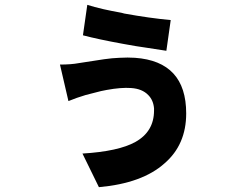

<svg xmlns="http://www.w3.org/2000/svg" viewBox="-20 -697 1009 794"><path d="M668 -487 590 -499Q540 -506 498 -514L487 -516Q388 -534 323 -551L341 -677Q369 -668 408 -659Q439 -652 483 -644L494 -641Q599 -622 686 -614ZM661 -22Q569 61 389 77L321 -62Q470 -71 540 -110Q617 -153 617 -240V-249Q614 -283 593 -304Q568 -330 522 -333Q481 -336 421 -325Q398 -321 373 -314Q353 -309 334 -304Q297 -293 263 -279L228 -430Q274 -430 306 -436L410 -452Q445 -457 474 -458Q509 -460 538 -458Q750 -443 750 -228Q750 -99 661 -22Z"/></svg>

Font: Xiangcui Wave Sans Xiangcui Wave Sans
Style: Regular
Weight: 800
Width: 3
Version: Version 0.920;March 28, 2024;FontCreator 14.0.0.2814 64-bit